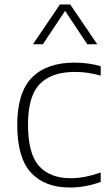

<svg xmlns="http://www.w3.org/2000/svg" viewBox="-20 -828 490 857"><path d="M291.5 9Q179.5 9 118.2 -57.5Q57 -124 57 -270Q57 -416 123 -482.2Q189 -548.5 313 -548.5Q342.5 -548.5 372.5 -544.5Q402.5 -540.5 429.5 -532.5V-490.5Q401 -498.5 372.8 -502.8Q344.5 -507 315 -507Q210.5 -507 157.8 -453.2Q105 -399.5 105 -272Q105 -142 154 -87.2Q203 -32.5 296 -32.5Q325 -32.5 357.5 -38.5Q390 -44.5 429.5 -58V-16Q361.5 9 291.5 9ZM127 -630.5 247.5 -808H293.5L414 -630.5H369.5L270.5 -779.5L171.5 -630.5Z"/></svg>

Font: Encode Sans SemiExpanded SemiExpanded ExtraLight
Style: Regular
Weight: 200
Width: 6
Designer: Multiple Designers
Foundry: Impallari Type
Version: Version 3.000; ttfautohint (v1.8.3) -l 8 -r 50 -G 200 -x 14 